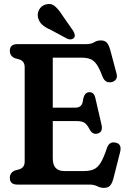

<svg xmlns="http://www.w3.org/2000/svg" viewBox="-20 -920 634 957"><path d="M29 -666.5Q29 -700 66.5 -700H408Q435 -700 449 -709.2Q463 -718.5 483 -718.5Q502.5 -718.5 512.5 -707.2Q522.5 -696 529.5 -671L561 -553Q565.5 -536 558.5 -525.2Q551.5 -514.5 537.5 -511Q523 -507.5 511 -513.2Q499 -519 491.5 -537Q476.5 -577 462.8 -597.5Q449 -618 431.2 -625.2Q413.5 -632.5 387 -632.5H243V-383.5H356Q374 -383.5 383.2 -393Q392.5 -402.5 395 -429Q402.5 -459.5 424.5 -460.5Q448.5 -461.5 455 -432.5L486 -298.5Q494 -263 468.5 -255Q443.5 -246.5 428 -272.5Q415 -298.5 402 -307.5Q389 -316.5 362 -316.5H243V-130.5Q243 -67.5 300 -67.5H399Q428 -67.5 447.8 -76.2Q467.5 -85 482.5 -110Q497.5 -135 513.5 -183.5Q525 -216 556.5 -209Q589 -202 578.5 -161.5L545.5 -31Q539 -6.5 528.8 5Q518.5 16.5 498 16.5Q480.5 16.5 464.8 8.2Q449 0 424 0H66.5Q29 0 29 -33.5Q29 -59 54 -70L79 -77Q103 -86.5 103 -114.5V-585.5Q103 -613.5 79 -623L54 -630Q29 -641 29 -666.5ZM292 -842 345 -766Q350 -757 352.2 -748.2Q354.5 -739.5 349 -731.5Q343.5 -725 334 -723.8Q324.5 -722.5 316 -726.5L234 -770.5Q206 -783 191 -796.2Q176 -809.5 170 -830.5Q164.5 -851 174.5 -870.8Q184.5 -890.5 207 -897.5Q234 -905.5 253.5 -889Q273 -872.5 292 -842Z"/></svg>

Font: Fraunces 144pt S100 SemiBold
Style: Regular
Weight: 600
Version: Version 1.000; ttfautohint (v1.8.3)